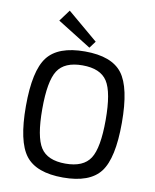

<svg xmlns="http://www.w3.org/2000/svg" viewBox="-98 -987 865 1074"><g transform="rotate(10 334.0 -450.0)"><path d="M383 -767 354 -728 162 -848 210 -913ZM121.5 -624.5Q182 -703 334 -703Q486 -703 546 -624.5Q606 -546 606 -345Q606 -144 546 -65.5Q486 13 334 13Q182 13 121.5 -65.5Q61 -144 61 -345Q61 -546 121.5 -624.5ZM475 -563.5Q436 -624 334 -624Q232 -624 193 -563.5Q154 -503 154 -345Q154 -187 193 -126.5Q232 -66 334 -66Q436 -66 475 -126.5Q514 -187 514 -345Q514 -503 475 -563.5Z"/></g></svg>

Font: Exo 2
Style: Regular
Weight: 400
Designer: Natanael Gama
Version: Version 1.001;PS 001.001;hotconv 1.0.70;makeotf.lib2.5.58329